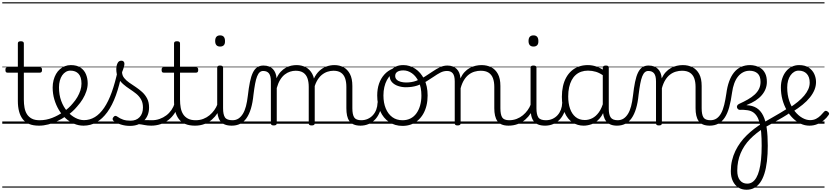

<svg xmlns="http://www.w3.org/2000/svg" viewBox="-20 -1095 7357 1699"><path d="M324 17Q273 17 237.5 2Q202 -13 180.5 -41.5Q159 -70 148.5 -110Q138 -150 138 -201V-452H47Q36 -452 32 -458Q28 -464 28 -476Q28 -489 32 -494.5Q36 -500 47 -500H138V-711Q138 -721 144.5 -725.5Q151 -730 164 -730Q177 -730 184 -725.5Q191 -721 191 -711V-500H332Q343 -500 347.5 -494.5Q352 -489 352 -476Q352 -464 347.5 -458Q343 -452 332 -452H191V-213Q191 -175 197 -142Q203 -109 218.5 -84.5Q234 -60 261 -45.5Q288 -31 331 -31Q341 -31 346 -23.5Q351 -16 350.5 -7Q350 2 343.5 9.5Q337 17 324 17ZM0 555H388V565H0ZM0 -20H388V0H0ZM0 -505H388V-500H0ZM0 -1075H388V-1065H0Z M326 17Q313 17 307.5 9.5Q302 2 303.5 -7Q305 -16 312.5 -23.5Q320 -31 332 -31Q388 -31 442 -52Q496 -73 540 -105Q548 -110 554.5 -107Q561 -104 565.5 -96.5Q570 -89 570 -80.5Q570 -72 563 -67Q529 -43 489 -24Q449 -5 407.5 6Q366 17 326 17ZM388 555V565ZM388 -20V0ZM388 -505V-500ZM388 -1075V-1065Z M543 -106Q566 -122 586.5 -140.5Q607 -159 624 -180Q648 -207 665 -236.5Q682 -266 691.5 -295.5Q701 -325 701 -355Q701 -414 675 -442Q649 -470 603 -470Q593 -470 587.5 -477.5Q582 -485 583 -494.5Q584 -504 590 -511.5Q596 -519 607 -519Q660 -519 693 -496.5Q726 -474 741 -437Q756 -400 756 -358Q756 -324 744.5 -288.5Q733 -253 712 -218.5Q691 -184 662 -152Q643 -129 619.5 -108Q596 -87 571 -69ZM388 555H832V565H388ZM388 -20H832V0H388ZM388 -505H832V-500H388ZM388 -1075H832V-1065H388Z M719 17Q676 17 635.5 0Q595 -17 561 -48Q527 -79 501.5 -121.5Q476 -164 461 -214.5Q446 -265 446 -321Q446 -355 454 -385.5Q462 -416 476 -440.5Q490 -465 510 -482.5Q530 -500 554.5 -509.5Q579 -519 607 -519Q616 -519 620.5 -511.5Q625 -504 624 -494.5Q623 -485 617.5 -477.5Q612 -470 603 -470Q581 -470 562.5 -459Q544 -448 530.5 -428.5Q517 -409 509.5 -381.5Q502 -354 502 -322Q502 -256 521.5 -202.5Q541 -149 574 -111Q607 -73 646 -52.5Q685 -32 723 -32Q775 -32 819.5 -59Q864 -86 901.5 -141Q939 -196 969 -279.5Q999 -363 1023 -475Q1025 -484 1035 -485Q1045 -486 1054 -480Q1063 -474 1060 -459Q1038 -341 1005.5 -251.5Q973 -162 929.5 -102.5Q886 -43 833.5 -13Q781 17 719 17ZM832 555V565ZM832 -20V0ZM832 -505V-500ZM832 -1075V-1065Z M1319 17Q1286 17 1259.5 11.5Q1233 6 1208 3.5Q1183 1 1154 12L1175 -11Q1212 -25 1237.5 -29Q1263 -33 1283.5 -32Q1304 -31 1325 -31Q1334 -31 1338 -23.5Q1342 -16 1340.5 -7Q1339 2 1333.5 9.5Q1328 17 1319 17ZM1130 19Q1088 19 1050 7Q1012 -5 983 -27Q977 -33 976.5 -41.5Q976 -50 984 -59Q991 -68 998.5 -69.5Q1006 -71 1015 -65Q1043 -45 1070.5 -36Q1098 -27 1135 -27Q1186 -27 1215.5 -58.5Q1245 -90 1245 -144Q1245 -186 1228 -215.5Q1211 -245 1184 -266.5Q1157 -288 1127 -307.5Q1097 -327 1070 -350.5Q1043 -374 1026 -406Q1009 -438 1009 -485Q1009 -511 1019.5 -534.5Q1030 -558 1054 -558Q1067 -558 1074 -550.5Q1081 -543 1081 -530Q1081 -519 1075.5 -499.5Q1070 -480 1060 -456Q1061 -427 1079 -404.5Q1097 -382 1124 -363.5Q1151 -345 1181 -325Q1211 -305 1238 -280.5Q1265 -256 1282 -223Q1299 -190 1299 -144Q1299 -71 1253 -26Q1207 19 1130 19ZM832 555H1382V565H832ZM832 -20H1382V0H832ZM832 -505H1382V-500H832ZM832 -1075H1382V-1065H832Z M1317 17Q1306 17 1300.5 9.5Q1295 2 1295.5 -7Q1296 -16 1303 -23.5Q1310 -31 1323 -31Q1360 -31 1392.5 -42.5Q1425 -54 1451.5 -74Q1478 -94 1497 -121.5Q1516 -149 1526 -182Q1529 -193 1538.5 -192Q1548 -191 1554.5 -184Q1561 -177 1558 -167Q1546 -125 1524 -91.5Q1502 -58 1470.5 -33.5Q1439 -9 1400 4Q1361 17 1317 17ZM1382 555V565ZM1382 -20V0ZM1382 -505V-500ZM1382 -1075V-1065Z M1706 17Q1655 17 1619.5 2Q1584 -13 1562.5 -41.5Q1541 -70 1530.5 -110Q1520 -150 1520 -201V-452H1429Q1418 -452 1414 -458Q1410 -464 1410 -476Q1410 -489 1414 -494.5Q1418 -500 1429 -500H1520V-711Q1520 -721 1526.5 -725.5Q1533 -730 1546 -730Q1559 -730 1566 -725.5Q1573 -721 1573 -711V-500H1714Q1725 -500 1729.5 -494.5Q1734 -489 1734 -476Q1734 -464 1729.5 -458Q1725 -452 1714 -452H1573V-213Q1573 -175 1579 -142Q1585 -109 1600.5 -84.5Q1616 -60 1643 -45.5Q1670 -31 1713 -31Q1723 -31 1728 -23.5Q1733 -16 1732.5 -7Q1732 2 1725.5 9.5Q1719 17 1706 17ZM1382 555H1770V565H1382ZM1382 -20H1770V0H1382ZM1382 -505H1770V-500H1382ZM1382 -1075H1770V-1065H1382Z M1705 17Q1694 17 1688.5 9.5Q1683 2 1683.5 -7Q1684 -16 1691 -23.5Q1698 -31 1711 -31Q1748 -31 1779 -43Q1810 -55 1834 -75Q1858 -95 1876 -120Q1894 -145 1904 -172Q1908 -183 1917 -182.5Q1926 -182 1932 -174.5Q1938 -167 1935 -157Q1924 -124 1904 -93Q1884 -62 1855.5 -37Q1827 -12 1789 2.5Q1751 17 1705 17ZM1770 555V565ZM1770 -20V0ZM1770 -505V-500ZM1770 -1075V-1065Z M2032 17Q1994 17 1968.5 6.5Q1943 -4 1928.5 -24Q1914 -44 1908 -72.5Q1902 -101 1902 -137V-496Q1902 -506 1908 -510.5Q1914 -515 1927 -515Q1941 -515 1947.5 -510.5Q1954 -506 1954 -496V-137Q1954 -82 1970.5 -56.5Q1987 -31 2038 -31Q2047 -31 2051.5 -23.5Q2056 -16 2055.5 -7Q2055 2 2049.5 9.5Q2044 17 2032 17ZM1928 -683Q1906 -683 1895 -695.5Q1884 -708 1884 -732Q1884 -757 1895 -769.5Q1906 -782 1928 -782Q1949 -782 1960 -769.5Q1971 -757 1971 -732Q1972 -707 1960.5 -695Q1949 -683 1928 -683ZM1770 555H2095V565H1770ZM1770 -20H2095V0H1770ZM1770 -505H2095V-500H1770ZM1770 -1075H2095V-1065H1770Z M2030 17Q2021 17 2016.5 9.5Q2012 2 2012.5 -7Q2013 -16 2019 -23.5Q2025 -31 2036 -31Q2067 -31 2089.5 -45.5Q2112 -60 2129 -87.5Q2146 -115 2156.5 -155Q2167 -195 2173 -247Q2181 -318 2191.5 -369Q2202 -420 2217.5 -452Q2233 -484 2255.5 -499.5Q2278 -515 2311 -515Q2320 -515 2324.5 -508Q2329 -501 2328.5 -491.5Q2328 -482 2323 -474.5Q2318 -467 2309 -467Q2291 -467 2278 -455.5Q2265 -444 2255 -419Q2245 -394 2237.5 -354Q2230 -314 2223 -257Q2216 -186 2200.5 -134.5Q2185 -83 2161 -49Q2137 -15 2104.5 1Q2072 17 2030 17ZM2095 555H2195V565H2095ZM2095 -20H2195V0H2095ZM2095 -505H2195V-500H2095ZM2095 -1075H2195V-1065H2095Z M2402 15Q2389 15 2383 10.5Q2377 6 2377 -4V-374Q2377 -424 2360 -445.5Q2343 -467 2309 -467Q2298 -467 2292 -474.5Q2286 -482 2286.5 -491.5Q2287 -501 2293 -508Q2299 -515 2311 -515Q2339 -515 2360 -507Q2381 -499 2395 -484Q2409 -469 2417 -449Q2425 -429 2427 -405V-402Q2443 -438 2464.5 -460.5Q2486 -483 2509.5 -496Q2533 -509 2557.5 -514Q2582 -519 2604 -519Q2649 -519 2685.5 -500Q2722 -481 2743.5 -440.5Q2765 -400 2765 -334V-4Q2765 6 2758.5 10.5Q2752 15 2738 15Q2724 15 2718 10.5Q2712 6 2712 -4V-326Q2712 -371 2700.5 -403Q2689 -435 2663.5 -452Q2638 -469 2596 -469Q2572 -469 2547 -461Q2522 -453 2499.5 -435.5Q2477 -418 2459 -388.5Q2441 -359 2429 -316V-4Q2429 6 2422.5 10.5Q2416 15 2402 15ZM3172 17Q3135 17 3110.5 6.5Q3086 -4 3071.5 -24Q3057 -44 3051 -72.5Q3045 -101 3045 -137V-326Q3045 -371 3033.5 -403Q3022 -435 2997 -452Q2972 -469 2931 -469Q2904 -469 2877 -460Q2850 -451 2826 -431Q2802 -411 2783.5 -377Q2765 -343 2754 -292H2730Q2737 -355 2757 -398Q2777 -441 2806 -468Q2835 -495 2869.5 -507Q2904 -519 2939 -519Q2984 -519 3019.5 -500Q3055 -481 3076.5 -440.5Q3098 -400 3098 -334V-137Q3098 -82 3114 -56.5Q3130 -31 3178 -31Q3187 -31 3191.5 -23.5Q3196 -16 3195.5 -7Q3195 2 3189 9.5Q3183 17 3172 17ZM2195 555H3234V565H2195ZM2195 -20H3234V0H2195ZM2195 -505H3234V-500H2195ZM2195 -1075H3234V-1065H2195Z M3169 17Q3158 17 3152.5 9.5Q3147 2 3147.5 -7Q3148 -16 3155 -23.5Q3162 -31 3175 -31Q3208 -31 3234.5 -43Q3261 -55 3280 -76Q3299 -97 3309.5 -125Q3320 -153 3321 -186Q3322 -198 3331 -201.5Q3340 -205 3348.5 -201.5Q3357 -198 3356 -186Q3355 -142 3340.5 -104.5Q3326 -67 3301.5 -40Q3277 -13 3243 2Q3209 17 3169 17ZM3234 555V565ZM3234 -20V0ZM3234 -505V-500ZM3234 -1075V-1065Z M3542 19Q3474 19 3423 -15.5Q3372 -50 3345 -110.5Q3318 -171 3318 -250Q3318 -308 3334 -354.5Q3350 -401 3380.5 -435Q3411 -469 3454 -487Q3497 -505 3551 -505Q3559 -505 3561.5 -498Q3564 -491 3561.5 -483.5Q3559 -476 3550 -476Q3518 -476 3490.5 -465.5Q3463 -455 3441 -435Q3419 -415 3404 -387Q3389 -359 3381 -324.5Q3373 -290 3373 -250Q3373 -185 3393.5 -135.5Q3414 -86 3451.5 -58.5Q3489 -31 3542 -31Q3581 -31 3612 -46.5Q3643 -62 3664.5 -91.5Q3686 -121 3697.5 -161.5Q3709 -202 3709 -250Q3709 -321 3685.5 -371Q3662 -421 3625.5 -446.5Q3589 -472 3550 -472Q3538 -472 3531.5 -479Q3525 -486 3525 -495.5Q3525 -505 3531.5 -512Q3538 -519 3550 -519Q3605 -519 3654 -487Q3703 -455 3733.5 -394.5Q3764 -334 3764 -250Q3764 -202 3754 -161Q3744 -120 3725 -87Q3706 -54 3678.5 -30Q3651 -6 3617 6.5Q3583 19 3542 19ZM3234 555H3835V565H3234ZM3234 -20H3835V0H3234ZM3234 -505H3835V-500H3234ZM3234 -1075H3835V-1065H3234Z M3571 -323Q3536 -323 3503 -334Q3470 -345 3449 -367.5Q3428 -390 3428 -427Q3428 -454 3443 -474.5Q3458 -495 3485 -507Q3512 -519 3549 -519Q3561 -519 3567.5 -512Q3574 -505 3574 -495.5Q3574 -486 3567.5 -479Q3561 -472 3549 -472Q3515 -472 3496 -459.5Q3477 -447 3477 -423Q3477 -403 3490.5 -390Q3504 -377 3526.5 -371Q3549 -365 3574 -365Q3623 -365 3663.5 -380Q3704 -395 3740 -417.5Q3776 -440 3808.5 -462.5Q3841 -485 3873 -500Q3905 -515 3939 -515Q3951 -515 3957 -508Q3963 -501 3962 -491.5Q3961 -482 3954.5 -474.5Q3948 -467 3935 -467Q3905 -467 3877 -452.5Q3849 -438 3818 -416.5Q3787 -395 3751.5 -373.5Q3716 -352 3671.5 -337.5Q3627 -323 3571 -323ZM3835 555H3873V565H3835ZM3835 -20H3873V0H3835ZM3835 -505H3873V-500H3835ZM3835 -1075H3873V-1065H3835Z M4481 17Q4444 17 4419.5 6.5Q4395 -4 4381 -24Q4367 -44 4360.5 -72.5Q4354 -101 4354 -137V-326Q4354 -371 4342 -403Q4330 -435 4303.5 -452Q4277 -469 4234 -469Q4207 -469 4179.5 -461Q4152 -453 4128.5 -435Q4105 -417 4086.5 -387.5Q4068 -358 4056 -314V-4Q4056 6 4049.5 10.5Q4043 15 4029 15Q4016 15 4010 10.5Q4004 6 4004 -4V-374Q4004 -424 3987 -445.5Q3970 -467 3936 -467Q3925 -467 3919.5 -474.5Q3914 -482 3914.5 -491.5Q3915 -501 3921 -508Q3927 -515 3938 -515Q3966 -515 3986.5 -507Q4007 -499 4021.5 -484.5Q4036 -470 4044 -450Q4052 -430 4054 -405V-401Q4070 -435 4091 -457.5Q4112 -480 4137 -493.5Q4162 -507 4188.5 -513Q4215 -519 4241 -519Q4289 -519 4326.5 -500Q4364 -481 4386 -440.5Q4408 -400 4408 -334V-137Q4408 -82 4423.5 -56.5Q4439 -31 4487 -31Q4496 -31 4501 -23.5Q4506 -16 4505.5 -7Q4505 2 4499 9.5Q4493 17 4481 17ZM3872 555H4543V565H3872ZM3872 -20H4543V0H3872ZM3872 -505H4543V-500H3872ZM3872 -1075H4543V-1065H3872Z M4478 17Q4467 17 4461.5 9.5Q4456 2 4456.5 -7Q4457 -16 4464 -23.5Q4471 -31 4484 -31Q4521 -31 4552 -43Q4583 -55 4607 -75Q4631 -95 4649 -120Q4667 -145 4677 -172Q4681 -183 4690 -182.5Q4699 -182 4705 -174.5Q4711 -167 4708 -157Q4697 -124 4677 -93Q4657 -62 4628.5 -37Q4600 -12 4562 2.5Q4524 17 4478 17ZM4543 555V565ZM4543 -20V0ZM4543 -505V-500ZM4543 -1075V-1065Z M4805 17Q4767 17 4741.5 6.5Q4716 -4 4701.5 -24Q4687 -44 4681 -72.5Q4675 -101 4675 -137V-496Q4675 -506 4681 -510.5Q4687 -515 4700 -515Q4714 -515 4720.5 -510.5Q4727 -506 4727 -496V-137Q4727 -82 4743.5 -56.5Q4760 -31 4811 -31Q4820 -31 4824.5 -23.5Q4829 -16 4828.5 -7Q4828 2 4822.5 9.5Q4817 17 4805 17ZM4701 -683Q4679 -683 4668 -695.5Q4657 -708 4657 -732Q4657 -757 4668 -769.5Q4679 -782 4701 -782Q4722 -782 4733 -769.5Q4744 -757 4744 -732Q4745 -707 4733.5 -695Q4722 -683 4701 -683ZM4543 555H4868V565H4543ZM4543 -20H4868V0H4543ZM4543 -505H4868V-500H4543ZM4543 -1075H4868V-1065H4543Z M4803 17Q4792 17 4786.5 9.5Q4781 2 4781.5 -7Q4782 -16 4789 -23.5Q4796 -31 4809 -31Q4842 -31 4868.5 -43Q4895 -55 4914 -76Q4933 -97 4943.5 -125Q4954 -153 4955 -186Q4956 -198 4965 -201.5Q4974 -205 4982.5 -201.5Q4991 -198 4990 -186Q4989 -142 4974.5 -104.5Q4960 -67 4935.5 -40Q4911 -13 4877 2Q4843 17 4803 17ZM4868 555V565ZM4868 -20V0ZM4868 -505V-500ZM4868 -1075V-1065Z M5145 17Q5090 17 5046 -12Q5002 -41 4977 -98Q4952 -155 4952 -238Q4952 -288 4961.5 -331Q4971 -374 4990 -408.5Q5009 -443 5036.5 -467.5Q5064 -492 5100.5 -505.5Q5137 -519 5182 -519Q5220 -519 5256.5 -506.5Q5293 -494 5329 -470V-419Q5289 -449 5254 -459.5Q5219 -470 5183 -470Q5151 -470 5123.5 -460.5Q5096 -451 5074.5 -432Q5053 -413 5038.5 -385.5Q5024 -358 5016 -322Q5008 -286 5008 -242Q5008 -180 5024.5 -133Q5041 -86 5073.5 -59.5Q5106 -33 5155 -33Q5189 -33 5221 -49Q5253 -65 5279.5 -101.5Q5306 -138 5323 -202L5341 -159Q5320 -85 5286.5 -47Q5253 -9 5215.5 4Q5178 17 5145 17ZM5441 17Q5407 17 5383 7Q5359 -3 5344 -22Q5329 -41 5321.5 -69Q5314 -97 5314 -132V-495Q5314 -506 5321 -510.5Q5328 -515 5342 -515Q5355 -515 5361 -510.5Q5367 -506 5367 -496V-133Q5367 -81 5384 -56Q5401 -31 5447 -31Q5454 -31 5458 -23.5Q5462 -16 5461.5 -7Q5461 2 5456.5 9.5Q5452 17 5441 17ZM4868 555H5503V565H4868ZM4868 -20H5503V0H4868ZM4868 -505H5503V-500H4868ZM4868 -1075H5503V-1065H4868Z M5438 17Q5429 17 5424.5 9.5Q5420 2 5420.5 -7Q5421 -16 5427 -23.5Q5433 -31 5444 -31Q5475 -31 5497.5 -45.5Q5520 -60 5537 -87.5Q5554 -115 5564.5 -155Q5575 -195 5581 -247Q5589 -318 5599.5 -369Q5610 -420 5625.5 -452Q5641 -484 5663.5 -499.5Q5686 -515 5719 -515Q5728 -515 5732.5 -508Q5737 -501 5736.5 -491.5Q5736 -482 5731 -474.5Q5726 -467 5717 -467Q5699 -467 5686 -455.5Q5673 -444 5663 -419Q5653 -394 5645.5 -354Q5638 -314 5631 -257Q5624 -186 5608.5 -134.5Q5593 -83 5569 -49Q5545 -15 5512.5 1Q5480 17 5438 17ZM5503 555H5603V565H5503ZM5503 -20H5603V0H5503ZM5503 -505H5603V-500H5503ZM5503 -1075H5603V-1065H5503Z M6262 17Q6225 17 6200.5 6.5Q6176 -4 6162 -24Q6148 -44 6141.5 -72.5Q6135 -101 6135 -137V-326Q6135 -371 6123 -403Q6111 -435 6084.5 -452Q6058 -469 6015 -469Q5988 -469 5960.5 -461Q5933 -453 5909.5 -435Q5886 -417 5867.5 -387.5Q5849 -358 5837 -314V-4Q5837 6 5830.5 10.5Q5824 15 5810 15Q5797 15 5791 10.5Q5785 6 5785 -4V-374Q5785 -424 5768 -445.5Q5751 -467 5717 -467Q5706 -467 5700.5 -474.5Q5695 -482 5695.5 -491.5Q5696 -501 5702 -508Q5708 -515 5719 -515Q5747 -515 5767.5 -507Q5788 -499 5802.5 -484.5Q5817 -470 5825 -450Q5833 -430 5835 -405V-401Q5851 -435 5872 -457.5Q5893 -480 5918 -493.5Q5943 -507 5969.5 -513Q5996 -519 6022 -519Q6070 -519 6107.5 -500Q6145 -481 6167 -440.5Q6189 -400 6189 -334V-137Q6189 -82 6204.5 -56.5Q6220 -31 6268 -31Q6277 -31 6282 -23.5Q6287 -16 6286.5 -7Q6286 2 6280 9.5Q6274 17 6262 17ZM5603 555H6324V565H5603ZM5603 -20H6324V0H5603ZM5603 -505H6324V-500H5603ZM5603 -1075H6324V-1065H5603Z M6259 17Q6250 17 6245.5 9.5Q6241 2 6241.5 -7Q6242 -16 6248 -23.5Q6254 -31 6265 -31Q6298 -31 6321.5 -47Q6345 -63 6361.5 -93.5Q6378 -124 6388.5 -167.5Q6399 -211 6407 -265Q6415 -327 6432 -374Q6449 -421 6475 -453.5Q6501 -486 6537 -502.5Q6573 -519 6618 -519Q6627 -519 6631 -511.5Q6635 -504 6633.5 -494.5Q6632 -485 6626.5 -477Q6621 -469 6613 -469Q6582 -469 6556 -455.5Q6530 -442 6510 -417Q6490 -392 6477 -356Q6464 -320 6458 -276Q6448 -201 6432.5 -145.5Q6417 -90 6393 -54Q6369 -18 6336 -0.5Q6303 17 6259 17ZM6324 555H6368V565H6324ZM6324 -20H6368V0H6324ZM6324 -505H6368V-500H6324ZM6324 -1075H6368V-1065H6324Z M6586 584Q6545 584 6514 564.5Q6483 545 6465 508Q6447 471 6447 419Q6447 406 6455.5 399.5Q6464 393 6475.5 393Q6487 393 6495.5 398.5Q6504 404 6504 416Q6504 470 6527.5 500Q6551 530 6592 530Q6617 530 6637 517Q6657 504 6672.5 477.5Q6688 451 6698.5 411Q6709 371 6714.5 316.5Q6720 262 6720 194Q6720 127 6715.5 76Q6711 25 6701 -11Q6691 -47 6675 -70.5Q6659 -94 6636 -106.5Q6613 -119 6581 -121Q6569 -123 6555.5 -123.5Q6542 -124 6529 -123Q6519 -122 6512 -128Q6505 -134 6502 -142.5Q6499 -151 6503.5 -160.5Q6508 -170 6521 -176Q6563 -195 6598 -215Q6633 -235 6658 -258Q6683 -281 6696.5 -308.5Q6710 -336 6710 -370Q6710 -422 6683.5 -445.5Q6657 -469 6613 -469Q6602 -469 6596.5 -477Q6591 -485 6591.5 -494.5Q6592 -504 6599 -511.5Q6606 -519 6618 -519Q6640 -519 6665.5 -512.5Q6691 -506 6714 -490Q6737 -474 6751.5 -444.5Q6766 -415 6766 -370Q6766 -339 6755 -309.5Q6744 -280 6721.5 -253.5Q6699 -227 6665.5 -205Q6632 -183 6587 -166V-164Q6639 -162 6675 -139.5Q6711 -117 6733 -72.5Q6755 -28 6764.5 38.5Q6774 105 6774 194Q6774 270 6766.5 332.5Q6759 395 6744 442Q6729 489 6706.5 520.5Q6684 552 6654 568Q6624 584 6586 584ZM6367 555H6832V565H6367ZM6367 -20H6832V0H6367ZM6367 -505H6832V-500H6367ZM6367 -1075H6832V-1065H6367Z M6504 416Q6504 428 6495.5 434Q6487 440 6475.5 440.5Q6464 441 6455.5 435.5Q6447 430 6447 419Q6447 370 6457.5 325.5Q6468 281 6487 241.5Q6506 202 6531.5 167Q6557 132 6588.5 101.5Q6620 71 6655 44Q6690 17 6727 -5Q6767 -28 6807 -51Q6847 -74 6885.5 -96.5Q6924 -119 6956 -140Q6963 -145 6970.5 -142Q6978 -139 6983 -132Q6988 -125 6987 -116.5Q6986 -108 6977 -102Q6945 -79 6905.5 -56Q6866 -33 6824 -9.5Q6782 14 6740 37Q6705 60 6673.5 85Q6642 110 6615.5 137.5Q6589 165 6568.5 196Q6548 227 6533.5 261.5Q6519 296 6511.5 334.5Q6504 373 6504 416ZM6832 555V565ZM6832 -20V0ZM6832 -505V-500ZM6832 -1075V-1065Z M7142 17Q7103 17 7066 0Q7029 -17 6997 -48Q6965 -79 6941 -121.5Q6917 -164 6903.5 -214.5Q6890 -265 6890 -321Q6890 -364 6902 -400.5Q6914 -437 6935.5 -463.5Q6957 -490 6986.5 -504.5Q7016 -519 7051 -519Q7104 -519 7137 -496.5Q7170 -474 7185.5 -440Q7201 -406 7201 -369Q7201 -334 7187.5 -300.5Q7174 -267 7147.5 -233.5Q7121 -200 7081.5 -168Q7042 -136 6991 -104L6965 -140Q7007 -167 7040 -194Q7073 -221 7096.5 -249Q7120 -277 7132.5 -305.5Q7145 -334 7145 -364Q7145 -414 7119 -442Q7093 -470 7047 -470Q7026 -470 7007.5 -459Q6989 -448 6975 -428Q6961 -408 6953.5 -381Q6946 -354 6946 -321Q6946 -255 6964.5 -201.5Q6983 -148 7013.5 -110Q7044 -72 7079.5 -52Q7115 -32 7148 -32Q7179 -32 7202 -44Q7225 -56 7242 -73.5Q7259 -91 7272 -106Q7280 -115 7288 -114.5Q7296 -114 7305 -107Q7313 -101 7316 -93.5Q7319 -86 7312 -77Q7296 -53 7270.5 -31.5Q7245 -10 7212.5 3.5Q7180 17 7142 17ZM6832 555H7276V565H6832ZM6832 -20H7276V0H6832ZM6832 -505H7276V-500H6832ZM6832 -1075H7276V-1065H6832Z"/></svg>

Font: Playwrite AR Guides
Style: Regular
Weight: 400
Designer: Veronika Burian, José Scaglione
Foundry: TypeTogether
Version: Version 1.003